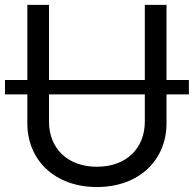

<svg xmlns="http://www.w3.org/2000/svg" viewBox="-23 -747 787 780"><path d="M744.3 -421.9H653.4V-727.3H565.3V-421.9H176.1V-727.3H88.1V-421.9H-2.8V-363.6H88.1V-245.7C88.1 -96.6 199.6 12.8 370.7 12.8C541.9 12.8 653.4 -96.6 653.4 -245.7V-363.6H744.3ZM565.3 -363.6V-252.8C565.3 -146.3 492.2 -69.6 370.7 -69.6C249.3 -69.6 176.1 -146.3 176.1 -252.8V-363.6Z"/></svg>

Font: Karasuma Gothic
Style: Regular
Weight: 400
Designer: Rasmus Andersson, Ryoko Nishizuka
Foundry: Genbu
Version: Version 1.00